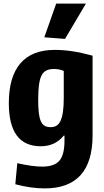

<svg xmlns="http://www.w3.org/2000/svg" viewBox="-20 -826 580 1066"><path d="M226 -619 292 -806H457L341 -610ZM228 220Q152 220 65 197L76 80Q159 99 214 99Q282 99 310 66Q338 33 338 -45V-73H334Q286 -14 206 -14Q29 -14 29 -253Q29 -399 93 -474Q157 -549 284 -549Q331 -549 381 -541.5Q431 -534 494 -517V-75Q494 220 228 220ZM261 -120Q280 -120 293.5 -128Q307 -136 316 -155Q325 -174 329.5 -205Q334 -236 334 -282V-432Q310 -443 280 -443Q255 -443 238 -435Q221 -427 211 -407.5Q201 -388 196.5 -355Q192 -322 192 -272Q192 -228 195.5 -199Q199 -170 207 -152.5Q215 -135 228 -127.5Q241 -120 261 -120Z"/></svg>

Font: Encode Sans Compressed
Style: ExtraBold
Weight: 800
Designer: Pablo Impallari, Andres Torresi
Foundry: Pablo Impallari, Andres Torresi
Version: Version 1.000; ttfautohint (v1.00) -l 8 -r 50 -G 200 -x 14 -